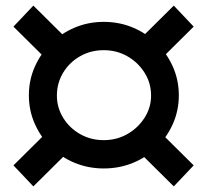

<svg xmlns="http://www.w3.org/2000/svg" viewBox="-20 -660 740 685"><path d="M142 -452 28 -565 99 -640 213 -527ZM99 5 28 -70 142 -183 213 -108ZM600 5 486 -108 557 -183 671 -70ZM557 -452 486 -527 600 -640 671 -565ZM350 -59Q295 -59 246.5 -79Q198 -99 161.5 -135Q125 -171 104 -218.5Q83 -266 83 -320Q83 -374 104 -421.5Q125 -469 161.5 -505Q198 -541 246.5 -561.5Q295 -582 350 -582Q406 -582 454.5 -561.5Q503 -541 539.5 -505Q576 -469 597 -421.5Q618 -374 618 -320Q618 -266 597 -218.5Q576 -171 539.5 -135Q503 -99 454.5 -79Q406 -59 350 -59ZM350 -160Q396 -160 434 -181.5Q472 -203 495.5 -239.5Q519 -276 519 -319Q519 -364 495.5 -401Q472 -438 434 -459.5Q396 -481 350 -481Q304 -481 266 -459.5Q228 -438 205.5 -401Q183 -364 183 -319Q183 -276 205.5 -239.5Q228 -203 266 -181.5Q304 -160 350 -160Z"/></svg>

Font: MOST Montserrat SemiBold
Style: Regular
Weight: 600
Designer: Julieta Ulanovsky
Foundry: Julieta Ulanovsky
Version: Version 8.000;March 11, 2024;FontCreator 15.0.0.2926 64-bit